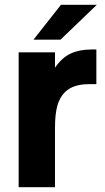

<svg xmlns="http://www.w3.org/2000/svg" viewBox="-20 -783 441 803"><path d="M58 0V-564H210V-500Q239 -542 275.5 -559Q312 -576 362 -576H383V-431H351Q287 -431 253 -399Q230 -377 220 -341.5Q210 -306 210 -249V0ZM233 -617H120L235 -763H385Z"/></svg>

Font: Open Sauce One ExtraBold
Style: Regular
Weight: 800
Designer: Alfredo Marco Pradil
Foundry: Creative Sauce Fz LLC
Version: Version 1.477